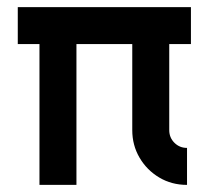

<svg xmlns="http://www.w3.org/2000/svg" viewBox="-20 -520 587 540"><path d="M91 0V-396H30V-500H517V-396H456V-154Q456 -133 470.5 -118.5Q485 -104 506 -104V0Q462.5 0 427.8 -20.8Q393 -41.5 372.5 -76.5Q352 -111.5 352 -154V-396H195V0Z"/></svg>

Font: Urbanist SemiBold
Style: Regular
Weight: 600
Designer: Corey Hu
Foundry: Corey Hu
Version: Version 1.321; ttfautohint (v1.8.4.7-5d5b)